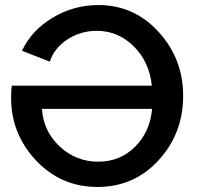

<svg xmlns="http://www.w3.org/2000/svg" viewBox="-20 -735 781 760"><path d="M24 -347Q24 -385 27 -396H581Q571 -491 509 -552Q447 -613 363 -613Q299 -613 247 -579Q195 -545 177 -491L67 -534Q105 -615 188.5 -665Q272 -715 369 -715Q511 -715 608 -608.5Q705 -502 705 -356Q705 -207 608 -101Q511 5 366 5Q221 5 122.5 -100Q24 -205 24 -347ZM369 -95Q455 -95 514.5 -154Q574 -213 582 -304H146Q152 -215 216.5 -155Q281 -95 369 -95Z"/></svg>

Font: Raleway
Style: Regular
Weight: 600
Designer: Matt McInerney, Pablo Impallari, Rodrigo Fuenzalida
Foundry: Matt McInerney, Pablo Impallari, Rodrigo Fuenzalida
Version: Version 1.000;PS 001.001;hotconv 1.0.56; ttfautohint (v1.5)